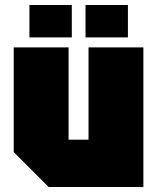

<svg xmlns="http://www.w3.org/2000/svg" viewBox="-20 -750 630 770"><path d="M555 -560V0H175L35 -140V-560H255V-190H335V-560ZM98 -600V-730H268V-600ZM323 -600V-730H493V-600Z"/></svg>

Font: Tektur SemiCondensed Black
Style: Regular
Weight: 900
Width: 4
Designer: Adam Jagosz
Foundry: Adam Jagosz
Version: Version 1.005;gftools[0.9.30]